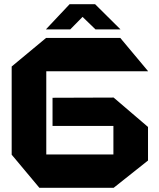

<svg xmlns="http://www.w3.org/2000/svg" viewBox="-20 -901 762 921"><path d="M202 -559V-160H524V-297H232V-432L524 -433H525L690 -292V-131L525 0H169L36 -159V-582L201 -719H557L690 -560V-559ZM438 -760 376 -820 317 -760H201V-761L314 -881H436L557 -761V-760Z"/></svg>

Font: Foldit Thin
Style: Bold
Weight: 700
Version: Version 1.003